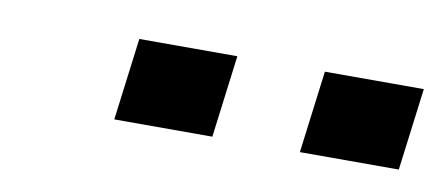

<svg xmlns="http://www.w3.org/2000/svg" viewBox="-28 -720 500 216"><g transform="rotate(10 222.0 -612.0)"><path d="M219 -565 231 -659H119L107 -565ZM432 -565 444 -659H331L319 -565Z"/></g></svg>

Font: Gamestation Extended
Style: Italic
Weight: 400
Width: 7
Designer: Jonas Hecksher
Foundry: Jonas Hecksher, Playtypeª, e-types AS
Version: Version 1.003